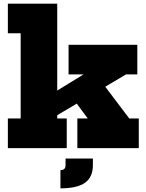

<svg xmlns="http://www.w3.org/2000/svg" viewBox="-20 -810 798 1050"><path d="M293 -162H345V0H23V-162H93V-628H23V-790H293ZM541 -355 687 -162H739V0H403V-162H460L369 -285ZM224 -139 164 -236 437 -403H355V-565H731V-403H669ZM338.5 57H488V93Q488 158.5 445.2 189.2Q402.5 220 310.5 220V120.5Q324.5 120.5 331.5 113.8Q338.5 107 338.5 93Z"/></svg>

Font: Hepta Slab ExtraBold
Style: Regular
Weight: 800
Designer: Michael LaGattuta
Foundry: Michael LaGattuta
Version: Version 1.102